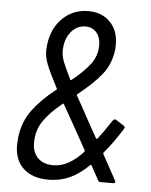

<svg xmlns="http://www.w3.org/2000/svg" viewBox="-52 -751 630 803"><g transform="rotate(5 263.0 -349.5)"><path d="M461 -7Q461 0 452 0H400Q391 0 389 -6L356 -66Q356 -68 354 -68Q352 -68 350 -67Q310 -27 269 -9Q228 9 181 9Q114 9 76 -26Q38 -61 38 -125Q38 -134 40 -156Q48 -223 85 -272.5Q122 -322 182 -369Q185 -370 183 -374Q149 -439 137 -470Q125 -501 125 -528Q125 -536 127 -554Q136 -624 180 -666Q224 -708 287 -708Q344 -708 378.5 -672.5Q413 -637 413 -579Q413 -563 412 -555Q404 -494 368.5 -450.5Q333 -407 271 -358Q269 -357 269 -353Q296 -306 316 -268L365 -180Q366 -179 368 -179Q370 -179 371 -180Q390 -204 428 -261Q430 -265 434 -266Q438 -267 442 -265L476 -243Q480 -240 480 -237Q480 -234 477 -229Q437 -165 401 -124Q400 -121 401 -118L459 -12ZM194 -531Q194 -512 203 -488Q212 -464 236 -416Q238 -412 241 -415Q291 -455 317.5 -490Q344 -525 344 -570Q344 -603 326.5 -623Q309 -643 281 -643Q244 -643 219 -612Q194 -581 194 -531ZM321 -120Q323 -124 322 -126L284 -195L218 -312Q216 -315 213 -312Q162 -271 135 -231.5Q108 -192 108 -139Q108 -100 131 -76.5Q154 -53 196 -53Q228 -53 258.5 -69.5Q289 -86 321 -120Z"/></g></svg>

Font: Barlow Condensed
Style: Italic
Weight: 400
Width: 3
Italic angle: -7°
Designer: Jeremy Tribby
Foundry: Tribby Type
Version: Version 1.408